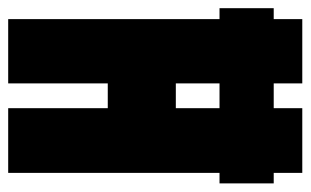

<svg xmlns="http://www.w3.org/2000/svg" viewBox="-162 -578 740 457"><g transform="rotate(90 207.5 -350.0)"><path d="M-1 -503V-632H25V-700H178V-632H237V-700H391V-632H416V-503H391V0H237V-237H178V0H25V-503ZM178 -399H237V-503H178Z"/></g></svg>

Font: Georama ExtraCondensed ExtraBold
Style: Regular
Weight: 800
Width: 2
Designer: Jean-Baptiste Levee
Foundry: Production Type
Version: Version 1.000